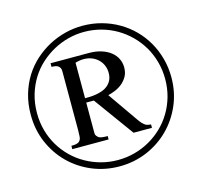

<svg xmlns="http://www.w3.org/2000/svg" viewBox="-101 -789 962 915"><g transform="rotate(-15 380.0 -331.5)"><path d="M727.5 -331.1Q727.5 -257.8 700.2 -194.6Q672.9 -131.3 625.7 -84.5Q578.6 -37.6 515.4 -11Q452.1 15.6 380.4 15.6Q308.6 15.6 245.6 -10.7Q182.6 -37.1 135.5 -83.5Q88.4 -129.9 61 -193.4Q33.7 -256.8 33.7 -331.1Q33.7 -385.3 47.4 -431.9Q61 -478.5 85.2 -517.1Q109.4 -555.7 142.6 -585.4Q175.8 -615.2 214.1 -635.7Q252.4 -656.2 294.9 -667Q337.4 -677.7 380.4 -677.7Q429.2 -677.7 473.9 -665.5Q518.6 -653.3 557.1 -631.1Q595.7 -608.9 627.2 -577.4Q658.7 -545.9 680.9 -507.3Q703.1 -468.8 715.3 -424.1Q727.5 -379.4 727.5 -331.1ZM696.8 -331.1Q696.8 -375.5 685.5 -416.3Q674.3 -457 653.6 -492.2Q632.8 -527.3 604 -555.9Q575.2 -584.5 540 -605Q504.9 -625.5 464.4 -636.5Q423.8 -647.5 380.4 -647.5Q341.3 -647.5 303 -637.7Q264.6 -627.9 229.5 -608.9Q194.3 -589.8 164.1 -562.5Q133.8 -535.2 111.8 -500Q89.8 -464.8 77.1 -422.4Q64.5 -379.9 64.5 -331.1Q64.5 -285.6 75.9 -244.6Q87.4 -203.6 108.4 -168.5Q129.4 -133.3 158.4 -105Q187.5 -76.7 222.7 -56.9Q257.8 -37.1 297.6 -26.4Q337.4 -15.6 380.4 -15.6Q422.4 -15.6 462.2 -26.1Q502 -36.6 537.1 -56.4Q572.3 -76.2 601.6 -104.2Q630.9 -132.3 652.1 -167.5Q673.3 -202.6 685.1 -243.9Q696.8 -285.2 696.8 -331.1ZM484.9 -122.1 341.8 -319.3H304.2V-168.5Q304.2 -160.2 308.8 -154.5Q313.5 -148.9 318.8 -145Q323.7 -141.6 335 -140.1Q346.2 -138.7 361.8 -138.7V-122.1H182.6V-138.7Q188.5 -138.7 194.6 -138.9Q200.7 -139.2 206.3 -140.4Q211.9 -141.6 216.8 -144Q221.7 -146.5 225.1 -151.4Q231 -158.2 231.9 -172.4Q232.9 -186.5 232.9 -205.1V-489.3Q232.9 -500.5 231.9 -503.4Q230.5 -508.3 227.5 -512.7Q224.6 -517.1 219.2 -520.5Q210.9 -526.4 188.5 -526.4V-544.4H377.4Q412.1 -544.4 439.2 -535.6Q466.3 -526.9 484.9 -512Q503.4 -497.1 512.9 -477.3Q522.5 -457.5 522.5 -435.1Q522.5 -407.7 511 -388.7Q499.5 -369.6 483.2 -356.9Q466.8 -344.2 448.2 -336.9Q429.7 -329.6 415 -326.2L516.1 -181.2Q525.9 -166.5 533.7 -158.4Q541.5 -150.4 549.3 -145Q558.6 -140.1 575.7 -138.7V-122.1ZM444.3 -429.2Q444.3 -447.8 437.5 -464.6Q430.7 -481.4 417.7 -494.4Q404.8 -507.3 386.5 -514.9Q368.2 -522.5 345.2 -522.5Q326.2 -522.5 304.2 -516.1V-340.8Q314.5 -340.8 329.1 -341.3Q343.8 -341.8 359.4 -344.5Q375 -347.2 390.1 -352.5Q405.3 -357.9 417.2 -367.9Q429.2 -377.9 436.8 -392.8Q444.3 -407.7 444.3 -429.2Z"/></g></svg>

Font: Doulos SIL Phon
Style: Regular
Weight: 400
Designer: Walt Agee, Victor Gaultney, Peter Martin, Debbi Hosken, Becca Hirsbrunner
Foundry: SIL International
Version: Version 5.000